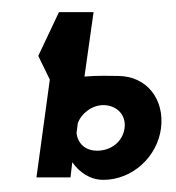

<svg xmlns="http://www.w3.org/2000/svg" viewBox="-20 -292 289 316"><path d="M185 -81C182 -59 163 -44 140 -44C120 -44 108 -56 106 -73L108 -89C114 -106 132 -119 150 -119C172 -119 188 -103 185 -81ZM96 0 99 -25C110 -9 128 4 150 4C198 4 239 -34 245 -81C251 -128 222 -167 174 -167C164 -167 141 -168 119 -166L134 -272H77L43 -200L62 -161L40 0Z"/></svg>

Font: Hussar Tani
Style: DwaKurs
Weight: 700
Foundry: Cannot Into Space Fonts
Version: Version 0.92